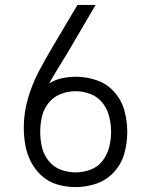

<svg xmlns="http://www.w3.org/2000/svg" viewBox="-20 -755 616 783"><path d="M288 8Q332 8 374 -6.5Q416 -21 446 -54.5Q476 -88 487.5 -130.5Q499 -173 499 -217Q499 -261 487.5 -303.5Q476 -346 446.5 -379.5Q417 -413 375 -427.5Q333 -442 290 -442Q261 -442 232.5 -436Q204 -430 180 -414Q198 -446 217 -477Q236 -508 255 -539L370 -735H296L198 -570Q167 -518 139 -465Q111 -412 94 -353.5Q77 -295 77 -235Q77 -198 83.5 -162Q90 -126 107 -93.5Q124 -61 152 -36.5Q180 -12 216 -2Q252 8 288 8ZM288 -52Q257 -52 227.5 -63Q198 -74 178 -99.5Q158 -125 151 -155.5Q144 -186 144 -217Q144 -248 151 -279Q158 -310 178 -335Q198 -360 227.5 -371.5Q257 -383 288 -383Q320 -383 349.5 -371.5Q379 -360 398.5 -335Q418 -310 425.5 -279Q433 -248 433 -217Q433 -186 425.5 -155.5Q418 -125 398.5 -99.5Q379 -74 349 -63Q319 -52 288 -52Z"/></svg>

Font: Iosevka Sparkle Light
Style: Regular
Weight: 300
Designer: Belleve Invis
Foundry: Belleve Invis
Version: Version 4.5.0; ttfautohint (v1.8.3)